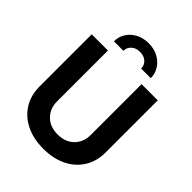

<svg xmlns="http://www.w3.org/2000/svg" viewBox="-264 -1083 1232 1232"><g transform="rotate(45 352.0 -467.0)"><path d="M352.1 11.7Q261.2 11.7 193.8 -21.7Q126.5 -55.2 89.6 -115Q52.7 -174.8 52.7 -253.4V-727.5H199.7V-265.6Q199.7 -201.7 241.2 -159.9Q282.7 -118.2 352.1 -118.2Q421.9 -118.2 463.4 -159.7Q504.9 -201.2 504.9 -265.6V-727.5H651.9V-253.4Q651.9 -174.8 614.7 -115Q577.6 -55.2 510.3 -21.7Q442.9 11.7 352.1 11.7ZM352.1 -945.8Q400.9 -945.8 438.5 -925.8Q476.1 -905.8 497.8 -872.1Q519.5 -838.4 519.5 -796.4H432.1Q432.1 -827.6 409.9 -847.4Q387.7 -867.2 352.1 -867.2Q316.9 -867.2 294.2 -847.4Q271.5 -827.6 271.5 -796.4H185.1Q185.1 -838.4 206.5 -872.1Q228 -905.8 265.9 -925.8Q303.7 -945.8 352.1 -945.8Z"/></g></svg>

Font: Inter Display
Style: Bold
Weight: 700
Designer: Rasmus Andersson
Foundry: rsms
Version: Version 4.001;git-9221beed3